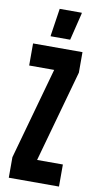

<svg xmlns="http://www.w3.org/2000/svg" viewBox="-98 -925 494 968"><g transform="rotate(10 149.5 -441.5)"><path d="M21 0V-105L152 -575H24V-688H277V-583L146 -113H278V0ZM105 -739V-744L126 -883H239V-878L205 -739Z"/></g></svg>

Font: Saira Ultra Condensed ExtraBold
Style: Regular
Weight: 800
Width: 1
Designer: Hector Gatti with collaboration of the Omnibus-Type team
Foundry: Omnibus-Type
Version: Version 1.001; ttfautohint (v1.8)